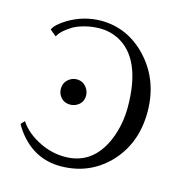

<svg xmlns="http://www.w3.org/2000/svg" viewBox="-101 -749 800 849"><g transform="rotate(15 299.5 -324.0)"><path d="M222.2 -264.2Q184.6 -264.2 168.9 -297.9Q164.1 -309.6 164.1 -320.8Q164.1 -355.5 194.8 -373Q208 -379.9 222.2 -379.9Q254.4 -379.9 272 -350.1Q279.8 -335.9 279.8 -320.8Q279.8 -286.1 248.5 -270.5Q235.8 -264.6 222.2 -264.2ZM82 -539.1 53.2 -563Q62.5 -586.9 110.4 -616.2Q180.2 -657.7 258.8 -658.2Q379.4 -658.2 466.8 -566.9Q560.5 -468.3 561 -321.8Q561 -173.8 467.3 -78.6Q379.4 9.3 251 9.8Q128.4 9.8 51.8 -94.2Q40.5 -109.4 32.2 -125L47.9 -142.1Q81.1 -91.3 148.9 -59.6Q202.1 -35.2 257.8 -35.2Q386.7 -35.2 442.4 -168.5Q470.7 -237.8 471.2 -316.9Q471.2 -542.5 346.2 -605Q308.1 -623.5 266.1 -624Q227.1 -624 193.6 -615Q160.2 -606 140.6 -594Q121.1 -582 106.9 -569.6Q92.8 -557.1 87.4 -547.9Z"/></g></svg>

Font: Linux Libertine Display O
Style: Regular
Weight: 400
Designer: Philipp H. Poll
Foundry: Philipp H. Poll
Version: Version 5.0.9